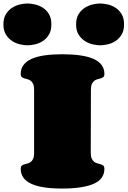

<svg xmlns="http://www.w3.org/2000/svg" viewBox="-93 -1092 739 1112"><path d="M432.6 -207Q432.6 -185.1 438.5 -172.9Q444.3 -160.6 453.1 -154.3Q461.9 -147.9 472.2 -145.5Q482.4 -143.1 491.2 -140.1Q500 -137.2 505.9 -132.1Q511.7 -127 511.7 -115.2Q511.7 -54.2 448.7 -27.1Q385.7 0 266.6 0Q209 0 164.3 -6.6Q119.6 -13.2 89.1 -27.1Q58.6 -41 42.7 -63Q26.9 -85 26.9 -115.2Q26.9 -127 32.7 -132.1Q38.6 -137.2 47.1 -139.9Q55.7 -142.6 65.7 -145Q75.7 -147.5 84.2 -153.6Q92.8 -159.7 98.6 -171.4Q104.5 -183.1 104.5 -205.1V-573.2Q104.5 -594.7 98.6 -606.7Q92.8 -618.7 84.2 -624.8Q75.7 -630.9 65.7 -633.3Q55.7 -635.7 47.1 -638.4Q38.6 -641.1 32.7 -646.2Q26.9 -651.4 26.9 -663.1Q26.9 -693.4 42.7 -715.1Q58.6 -736.8 89.1 -750.7Q119.6 -764.6 164.3 -771.2Q209 -777.8 266.6 -777.8Q326.2 -777.8 372.1 -771.2Q418 -764.6 449 -750.7Q480 -736.8 495.8 -715.1Q511.7 -693.4 511.7 -663.1Q511.7 -651.4 505.9 -646.2Q500 -641.1 491.5 -638.4Q482.9 -635.7 472.7 -633.3Q462.4 -630.9 453.9 -624.8Q445.3 -618.7 439.5 -606.7Q433.6 -594.7 433.6 -573.2ZM-73.2 -950.7Q-73.2 -987.3 -58.3 -1010.7Q-43.5 -1034.2 -22 -1047.6Q-0.5 -1061 23.4 -1066.4Q47.4 -1071.8 65.4 -1071.8Q85 -1071.8 109.1 -1066.4Q133.3 -1061 154.5 -1047.6Q175.8 -1034.2 190.2 -1010.7Q204.6 -987.3 204.6 -950.7Q204.6 -914.6 190.2 -891.1Q175.8 -867.7 154.5 -854Q133.3 -840.3 109.1 -835Q85 -829.6 65.4 -829.6Q47.4 -829.6 23.4 -835Q-0.5 -840.3 -22 -854Q-43.5 -867.7 -58.3 -891.1Q-73.2 -914.6 -73.2 -950.7ZM347.7 -950.7Q347.7 -987.3 362.5 -1010.7Q377.4 -1034.2 399.2 -1047.6Q420.9 -1061 444.8 -1066.4Q468.8 -1071.8 486.8 -1071.8Q506.3 -1071.8 530.3 -1066.4Q554.2 -1061 575.4 -1047.6Q596.7 -1034.2 611.1 -1010.7Q625.5 -987.3 625.5 -950.7Q625.5 -914.6 611.1 -891.1Q596.7 -867.7 575.4 -854Q554.2 -840.3 530.3 -835Q506.3 -829.6 486.8 -829.6Q468.8 -829.6 444.8 -835Q420.9 -840.3 399.2 -854Q377.4 -867.7 362.5 -891.1Q347.7 -914.6 347.7 -950.7Z"/></svg>

Font: Corben
Style: Bold
Weight: 700
Designer: vernon adams
Foundry: vernon adams
Version: Version 1.101; ttfautohint (v1.6)